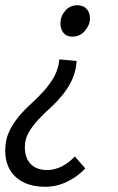

<svg xmlns="http://www.w3.org/2000/svg" viewBox="-24 -519 453 734"><path d="M272 -499Q294 -499 307 -485Q320 -471 320 -449Q320 -424 301 -401.5Q282 -379 253 -379Q230 -379 218.5 -393.5Q207 -408 207 -430Q207 -456 225 -477.5Q243 -499 272 -499ZM269 -286Q266 -244 250.5 -212Q235 -180 213 -153.5Q191 -127 166 -104.5Q141 -82 120 -59Q99 -36 85 -11.5Q71 13 71 44Q71 85 93.5 108Q116 131 156 131Q185 131 212.5 117Q240 103 262 79L302 125Q273 156 233 175.5Q193 195 148 195Q78 195 37 158.5Q-4 122 -4 56Q-4 16 10.5 -15Q25 -46 46.5 -72Q68 -98 94 -121.5Q120 -145 143 -170.5Q166 -196 182.5 -225Q199 -254 203 -292Z"/></svg>

Font: mr_Source Sans Pro
Style: Italic
Weight: 400
Italic angle: -11°
Designer: Paul D. Hunt
Foundry: Adobe Systems Incorporated
Version: Version 1.036;July 10, 2024;FontCreator 11.5.0.2430 64-bit